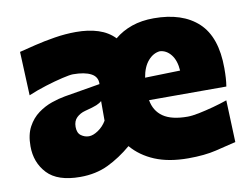

<svg xmlns="http://www.w3.org/2000/svg" viewBox="-63 -605 926 707"><g transform="rotate(-10 400.0 -251.0)"><path d="M184 13Q99.5 13 61 -28Q22.5 -69 22.5 -130Q22.5 -173.5 38 -202.2Q53.5 -231 77.8 -248.8Q102 -266.5 129 -275.8Q156 -285 179 -289L312.5 -311.5Q314 -338.5 290 -351.2Q266 -364 222.5 -364Q211 -364 182 -357.2Q153 -350.5 117.8 -339.5Q82.5 -328.5 52 -315.5L45 -479Q69 -485 104.5 -493.8Q140 -502.5 180.5 -509Q221 -515.5 260 -515.5Q306.5 -515.5 343 -503.8Q379.5 -492 404 -466.5Q432 -490 468.8 -502.8Q505.5 -515.5 551 -515.5Q658 -515.5 716.8 -460.8Q775.5 -406 775.5 -289.5Q775.5 -268.5 774.5 -252.8Q773.5 -237 771 -221.5H482Q489 -180.5 520.2 -158.8Q551.5 -137 611.5 -137Q628.5 -137 654.2 -142.2Q680 -147.5 708.8 -155.2Q737.5 -163 762 -171.5L768 -14.5Q736 -6.5 692.2 4Q648.5 14.5 588 14.5Q515 14.5 463 -7.2Q411 -29 378 -68Q335 -31.5 288.8 -9.2Q242.5 13 184 13ZM552 -392Q527 -389.5 507.8 -367.2Q488.5 -345 482 -305.5L613.5 -309Q611 -347 593.8 -368.8Q576.5 -390.5 552 -392ZM241.5 -129Q257 -129 276 -141.8Q295 -154.5 307.5 -175.5V-249Q300 -242 287.5 -236.8Q275 -231.5 243.5 -223.5Q224.5 -218.5 211.5 -206Q198.5 -193.5 198.5 -171.5Q198.5 -148.5 212 -138.8Q225.5 -129 241.5 -129Z"/></g></svg>

Font: Commissioner Flair ExtraBold
Style: Regular
Weight: 800
Designer: Kostas Bartsokas
Foundry: Kostas Bartsokas
Version: Version 1.000; ttfautohint (v1.8.3)